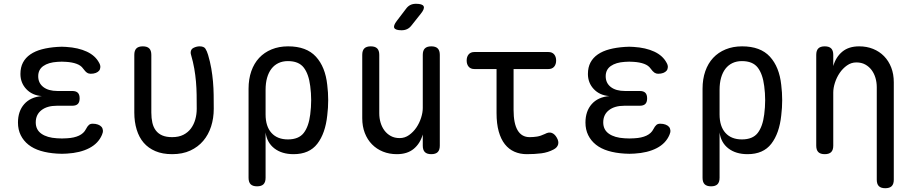

<svg xmlns="http://www.w3.org/2000/svg" viewBox="-20 -805 4840 1015"><path d="M504 -473Q511 -461 510.5 -450Q510 -439 504 -431.5Q498 -424 486.5 -419.5Q475 -415 459 -415Q454 -415 449 -416.5Q444 -418 439.5 -421Q435 -424 430 -429.5Q425 -435 419 -443Q408 -459 385 -467.5Q362 -476 330 -478Q318 -479 306.5 -479Q295 -479 283 -478Q236 -475 209 -456Q182 -437 182 -402Q182 -366 209 -345Q236 -324 284 -324H362Q382 -324 391.5 -314.5Q401 -305 401 -285Q401 -265 391.5 -255.5Q382 -246 362 -246H281Q229 -246 199 -222.5Q169 -199 169 -158Q169 -119 199 -98Q229 -77 281 -74Q294 -73 307.5 -73Q321 -73 334 -74Q372 -76 397.5 -88Q423 -100 434 -122Q438 -130 442 -135.5Q446 -141 450 -144.5Q454 -148 459 -149.5Q464 -151 470 -151Q486 -151 498 -146.5Q510 -142 516.5 -134.5Q523 -127 524 -116Q525 -105 519 -92Q500 -47 452 -22Q404 3 334 7Q321 8 307.5 8Q294 8 281 7Q233 4 195 -7.5Q157 -19 130.5 -40Q104 -61 89.5 -90.5Q75 -120 75 -157Q75 -217 108 -254.5Q141 -292 201 -297Q150 -301 119 -334Q88 -367 88 -414Q88 -449 101.5 -474.5Q115 -500 140.5 -517.5Q166 -535 202 -544.5Q238 -554 283 -557Q295 -558 306.5 -558Q318 -558 330 -557Q394 -553 439 -532Q484 -511 504 -473Z M690 -515Q690 -538 701 -549Q712 -560 735 -560Q758 -560 769 -549Q780 -538 780 -515V-210Q780 -180 785.5 -156Q791 -132 804 -115Q817 -98 838 -89Q859 -80 890 -80Q925 -80 949.5 -92.5Q974 -105 989.5 -126Q1005 -147 1012.5 -174Q1020 -201 1020 -230Q1020 -269 1019.5 -304Q1019 -339 1016 -373.5Q1013 -408 1007 -442.5Q1001 -477 990 -515Q989 -518 988.5 -521Q988 -524 988 -527Q988 -545 1004 -552.5Q1020 -560 1035 -560Q1058 -560 1066 -547.5Q1074 -535 1080 -515Q1091 -478 1097 -443Q1103 -408 1106 -373.5Q1109 -339 1109.5 -303.5Q1110 -268 1110 -230Q1110 -180 1096 -136.5Q1082 -93 1054.5 -60.5Q1027 -28 986 -9Q945 10 890 10Q839 10 801.5 -6Q764 -22 739.5 -50.5Q715 -79 702.5 -120Q690 -161 690 -210Z M1339 180Q1316 180 1305 169Q1294 158 1294 135V-336Q1294 -387 1308.5 -428.5Q1323 -470 1350 -499Q1377 -528 1416 -544Q1455 -560 1503 -560Q1600 -560 1650 -505.5Q1700 -451 1710 -356Q1715 -316 1715 -275.5Q1715 -235 1710 -195Q1700 -100 1657.5 -45Q1615 10 1532 10Q1470 10 1430.5 -20.5Q1391 -51 1384 -105V135Q1384 158 1373 169Q1362 180 1339 180ZM1502 -68Q1559 -68 1585.5 -102Q1612 -136 1620 -200Q1625 -238 1625 -275.5Q1625 -313 1620 -350Q1612 -414 1585.5 -448Q1559 -482 1502 -482Q1474 -482 1452 -471.5Q1430 -461 1415 -441.5Q1400 -422 1392 -394Q1384 -366 1384 -330V-200Q1384 -137 1415 -102.5Q1446 -68 1502 -68Z M2215 -234V-515Q2215 -538 2226 -549Q2237 -560 2260 -560Q2283 -560 2294 -549Q2305 -538 2305 -515V-35Q2305 -12 2294 -1Q2283 10 2260 10Q2237 10 2226 -1Q2215 -12 2215 -35V-94Q2201 -46 2167 -18Q2133 10 2078 10Q2038 10 2004.5 -3.5Q1971 -17 1946.5 -42Q1922 -67 1908.5 -102Q1895 -137 1895 -180V-515Q1895 -538 1906 -549Q1917 -560 1940 -560Q1963 -560 1974 -549Q1985 -538 1985 -515V-206Q1985 -180 1992 -156.5Q1999 -133 2012.5 -115Q2026 -97 2046 -86Q2066 -75 2093 -75Q2120 -75 2142.5 -91Q2165 -107 2181 -130.5Q2197 -154 2206 -182Q2215 -210 2215 -234ZM2155 -670Q2145 -657 2132 -651Q2119 -645 2103 -645Q2071 -645 2064.5 -657Q2058 -669 2078 -695L2126 -758Q2136 -772 2149 -778.5Q2162 -785 2179 -785Q2213 -785 2219.5 -772Q2226 -759 2205 -733Z M2879 -530Q2899 -530 2909.5 -517.5Q2920 -505 2920 -485Q2920 -465 2909.5 -452.5Q2899 -440 2879 -440H2695V-224Q2695 -152 2716.5 -116Q2738 -80 2780 -80Q2800 -80 2819 -83Q2838 -86 2861 -97Q2881 -108 2896.5 -102.5Q2912 -97 2923 -78Q2935 -58 2930.5 -41.5Q2926 -25 2907 -15Q2877 1 2842 5.5Q2807 10 2765 10Q2729 10 2699.5 -3Q2670 -16 2649 -42.5Q2628 -69 2616.5 -110Q2605 -151 2605 -207V-440H2488Q2468 -440 2457.5 -452.5Q2447 -465 2447 -485Q2447 -505 2457.5 -517.5Q2468 -530 2488 -530Z M3504 -473Q3511 -461 3510.5 -450Q3510 -439 3504 -431.5Q3498 -424 3486.5 -419.5Q3475 -415 3459 -415Q3454 -415 3449 -416.5Q3444 -418 3439.5 -421Q3435 -424 3430 -429.5Q3425 -435 3419 -443Q3408 -459 3385 -467.5Q3362 -476 3330 -478Q3318 -479 3306.5 -479Q3295 -479 3283 -478Q3236 -475 3209 -456Q3182 -437 3182 -402Q3182 -366 3209 -345Q3236 -324 3284 -324H3362Q3382 -324 3391.5 -314.5Q3401 -305 3401 -285Q3401 -265 3391.5 -255.5Q3382 -246 3362 -246H3281Q3229 -246 3199 -222.5Q3169 -199 3169 -158Q3169 -119 3199 -98Q3229 -77 3281 -74Q3294 -73 3307.5 -73Q3321 -73 3334 -74Q3372 -76 3397.5 -88Q3423 -100 3434 -122Q3438 -130 3442 -135.5Q3446 -141 3450 -144.5Q3454 -148 3459 -149.5Q3464 -151 3470 -151Q3486 -151 3498 -146.5Q3510 -142 3516.5 -134.5Q3523 -127 3524 -116Q3525 -105 3519 -92Q3500 -47 3452 -22Q3404 3 3334 7Q3321 8 3307.5 8Q3294 8 3281 7Q3233 4 3195 -7.5Q3157 -19 3130.5 -40Q3104 -61 3089.5 -90.5Q3075 -120 3075 -157Q3075 -217 3108 -254.5Q3141 -292 3201 -297Q3150 -301 3119 -334Q3088 -367 3088 -414Q3088 -449 3101.5 -474.5Q3115 -500 3140.5 -517.5Q3166 -535 3202 -544.5Q3238 -554 3283 -557Q3295 -558 3306.5 -558Q3318 -558 3330 -557Q3394 -553 3439 -532Q3484 -511 3504 -473Z M3739 180Q3716 180 3705 169Q3694 158 3694 135V-336Q3694 -387 3708.5 -428.5Q3723 -470 3750 -499Q3777 -528 3816 -544Q3855 -560 3903 -560Q4000 -560 4050 -505.5Q4100 -451 4110 -356Q4115 -316 4115 -275.5Q4115 -235 4110 -195Q4100 -100 4057.5 -45Q4015 10 3932 10Q3870 10 3830.5 -20.5Q3791 -51 3784 -105V135Q3784 158 3773 169Q3762 180 3739 180ZM3902 -68Q3959 -68 3985.5 -102Q4012 -136 4020 -200Q4025 -238 4025 -275.5Q4025 -313 4020 -350Q4012 -414 3985.5 -448Q3959 -482 3902 -482Q3874 -482 3852 -471.5Q3830 -461 3815 -441.5Q3800 -422 3792 -394Q3784 -366 3784 -330V-200Q3784 -137 3815 -102.5Q3846 -68 3902 -68Z M4385 -316V-35Q4385 -12 4374 -1Q4363 10 4340 10Q4317 10 4306 -1Q4295 -12 4295 -35V-515Q4295 -538 4306 -549Q4317 -560 4340 -560Q4363 -560 4374 -549Q4385 -538 4385 -515V-456Q4399 -504 4433 -532Q4467 -560 4522 -560Q4562 -560 4595.5 -546.5Q4629 -533 4653.5 -508Q4678 -483 4691.5 -448Q4705 -413 4705 -370V145Q4705 168 4694 179Q4683 190 4660 190Q4637 190 4626 179Q4615 168 4615 145V-344Q4615 -370 4608 -393.5Q4601 -417 4587.5 -435Q4574 -453 4554 -464Q4534 -475 4507 -475Q4480 -475 4457.5 -459Q4435 -443 4419 -419.5Q4403 -396 4394 -368Q4385 -340 4385 -316Z"/></svg>

Font: Maple Mono Normal
Style: Regular
Weight: 400
Monospace: yes
Designer: subframe7536
Version: Version 7.000